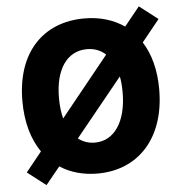

<svg xmlns="http://www.w3.org/2000/svg" viewBox="-57 -848 900 952"><g transform="rotate(-5 393.0 -372.5)"><path d="M136 49 207 -38C259 -4 322 14 394 14C596 14 734 -132 734 -376C734 -473 712 -553 673 -614L761 -723L669 -794L593 -700C538 -738 471 -758 394 -758C191 -758 53 -620 53 -376C53 -271 78 -185 123 -120L44 -22ZM235 -376C235 -520 296 -605 394 -605C431 -605 462 -593 487 -570L247 -273C239 -303 235 -338 235 -376ZM394 -140C362 -140 334 -150 311 -168L545 -456C550 -432 552 -405 552 -376C552 -232 491 -140 394 -140Z"/></g></svg>

Font: Noto Sans JP Black
Style: Regular
Weight: 900
Designer: Ryoko NISHIZUKA  (kana, bopomofo & ideographs); Paul D. Hunt (Latin, Greek & Cyrillic); Sandoll Communications , Soo-you
Foundry: Adobe
Version: Version 2.002;hotconv 1.0.116;makeotfexe 2.5.65601